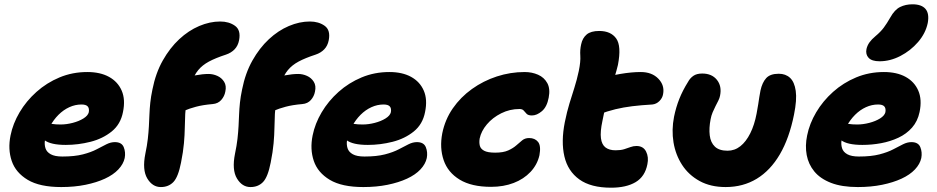

<svg xmlns="http://www.w3.org/2000/svg" viewBox="-20 -860 4356 893"><path d="M265 10Q165 10 109 -23.5Q53 -57 34.5 -111.5Q16 -166 29 -230Q40 -285 71 -337.5Q102 -390 149.5 -432.5Q197 -475 257 -500Q317 -525 386 -525Q446 -525 487 -502.5Q528 -480 546 -438.5Q564 -397 552 -339Q541 -282 499.5 -248.5Q458 -215 401 -200.5Q344 -186 286 -186Q216 -186 187 -208Q158 -230 163 -256Q166 -271 174.5 -278.5Q183 -286 199 -286Q209 -286 223.5 -283.5Q238 -281 262 -281Q289 -281 318 -288.5Q347 -296 368 -309Q389 -322 393 -338Q396 -356 388 -365Q380 -374 359 -374Q330 -374 302.5 -361.5Q275 -349 252 -326Q229 -303 212.5 -272.5Q196 -242 189 -207Q186 -188 191.5 -170.5Q197 -153 216 -142.5Q235 -132 270 -132Q327 -132 365.5 -142Q404 -152 429.5 -165.5Q455 -179 475 -189Q495 -199 514 -199Q546 -199 555.5 -175.5Q565 -152 560 -125Q554 -97 530.5 -72Q507 -47 468 -29Q429 -11 377.5 -0.5Q326 10 265 10Z M728 10Q689 10 665 -30Q641 -70 656 -145Q664 -183 667.5 -214Q671 -245 672.5 -273Q674 -301 675 -327.5Q676 -354 679 -382.5Q682 -411 689 -444Q704 -520 737 -578.5Q770 -637 813.5 -677.5Q857 -718 906.5 -739Q956 -760 1004 -760Q1045 -760 1073 -740Q1101 -720 1092 -673Q1087 -647 1071 -630.5Q1055 -614 1031 -606Q982 -590 951.5 -573.5Q921 -557 902 -534Q883 -511 871.5 -477Q860 -443 849 -390Q843 -360 841.5 -330Q840 -300 839.5 -266.5Q839 -233 835.5 -193.5Q832 -154 822 -104Q809 -37 786.5 -13.5Q764 10 728 10ZM780 -324Q748 -324 727 -341.5Q706 -359 711 -387Q719 -422 745 -448.5Q771 -475 808 -488Q853 -503 888 -509.5Q923 -516 950 -516Q971 -516 991 -507Q1011 -498 1022.5 -479.5Q1034 -461 1028 -434Q1024 -412 1009 -395Q994 -378 969 -376Q923 -372 891.5 -363.5Q860 -355 839.5 -346Q819 -337 805 -330.5Q791 -324 780 -324ZM1145 10Q1106 10 1082 -30Q1058 -70 1073 -145Q1081 -183 1084.5 -214Q1088 -245 1089.5 -273Q1091 -301 1092 -327.5Q1093 -354 1096 -382.5Q1099 -411 1106 -444Q1121 -520 1154 -578.5Q1187 -637 1230.5 -677.5Q1274 -718 1323.5 -739Q1373 -760 1421 -760Q1462 -760 1490 -740Q1518 -720 1509 -673Q1504 -647 1488 -630.5Q1472 -614 1448 -606Q1399 -590 1368.5 -573.5Q1338 -557 1319 -534Q1300 -511 1288.5 -477Q1277 -443 1266 -390Q1260 -360 1258.5 -330Q1257 -300 1256.5 -266.5Q1256 -233 1252.5 -193.5Q1249 -154 1239 -104Q1226 -37 1203.5 -13.5Q1181 10 1145 10ZM1197 -324Q1165 -324 1144 -341.5Q1123 -359 1128 -387Q1136 -422 1162 -448.5Q1188 -475 1225 -488Q1270 -503 1305 -509.5Q1340 -516 1367 -516Q1388 -516 1408 -507Q1428 -498 1439.5 -479.5Q1451 -461 1445 -434Q1441 -412 1426 -395Q1411 -378 1386 -376Q1340 -372 1308.5 -363.5Q1277 -355 1256.5 -346Q1236 -337 1222 -330.5Q1208 -324 1197 -324Z M1670 10Q1570 10 1514 -23.5Q1458 -57 1439.5 -111.5Q1421 -166 1434 -230Q1445 -285 1476 -337.5Q1507 -390 1554.5 -432.5Q1602 -475 1662 -500Q1722 -525 1791 -525Q1851 -525 1892 -502.5Q1933 -480 1951 -438.5Q1969 -397 1957 -339Q1946 -282 1904.5 -248.5Q1863 -215 1806 -200.5Q1749 -186 1691 -186Q1621 -186 1592 -208Q1563 -230 1568 -256Q1571 -271 1579.5 -278.5Q1588 -286 1604 -286Q1614 -286 1628.5 -283.5Q1643 -281 1667 -281Q1694 -281 1723 -288.5Q1752 -296 1773 -309Q1794 -322 1798 -338Q1801 -356 1793 -365Q1785 -374 1764 -374Q1735 -374 1707.5 -361.5Q1680 -349 1657 -326Q1634 -303 1617.5 -272.5Q1601 -242 1594 -207Q1591 -188 1596.5 -170.5Q1602 -153 1621 -142.5Q1640 -132 1675 -132Q1732 -132 1770.5 -142Q1809 -152 1834.5 -165.5Q1860 -179 1880 -189Q1900 -199 1919 -199Q1951 -199 1960.5 -175.5Q1970 -152 1965 -125Q1959 -97 1935.5 -72Q1912 -47 1873 -29Q1834 -11 1782.5 -0.5Q1731 10 1670 10Z M2264 9Q2173 9 2118 -24.5Q2063 -58 2043.5 -115Q2024 -172 2037 -240Q2050 -304 2086 -356Q2122 -408 2175 -446Q2228 -484 2291 -504.5Q2354 -525 2420 -525Q2454 -525 2482.5 -512.5Q2511 -500 2525.5 -473.5Q2540 -447 2532 -406Q2524 -363 2500.5 -343Q2477 -323 2454 -323Q2437 -323 2429.5 -330.5Q2422 -338 2416 -345.5Q2410 -353 2396 -353Q2351 -353 2311 -333Q2271 -313 2244.5 -281.5Q2218 -250 2211 -216Q2208 -198 2211.5 -183Q2215 -168 2231.5 -159Q2248 -150 2283 -150Q2321 -150 2344 -160.5Q2367 -171 2381.5 -184Q2396 -197 2409 -207.5Q2422 -218 2441 -218Q2468 -218 2482.5 -200Q2497 -182 2489 -138Q2479 -94 2447.5 -60.5Q2416 -27 2369 -9Q2322 9 2264 9Z M2822 13Q2728 13 2674.5 -25.5Q2621 -64 2605 -132.5Q2589 -201 2607 -292Q2617 -341 2628.5 -378.5Q2640 -416 2651.5 -452Q2663 -488 2672 -530Q2681 -574 2679 -601Q2677 -628 2683 -654Q2689 -683 2708.5 -699.5Q2728 -716 2767 -716Q2821 -716 2846 -681Q2871 -646 2854 -558Q2848 -533 2839.5 -505Q2831 -477 2820.5 -445.5Q2810 -414 2800 -377.5Q2790 -341 2782 -298Q2771 -247 2775 -217Q2779 -187 2796.5 -174Q2814 -161 2843 -161Q2867 -161 2883 -166Q2899 -171 2912.5 -176Q2926 -181 2940 -181Q2972 -181 2985 -155Q2998 -129 2991 -96Q2980 -39 2936.5 -13Q2893 13 2822 13ZM2763 -327Q2713 -308 2692 -329.5Q2671 -351 2679 -391Q2685 -423 2701 -449Q2717 -475 2767 -492Q2812 -507 2864.5 -516Q2917 -525 2960 -525Q3012 -525 3042 -494Q3072 -463 3064 -422Q3061 -404 3047 -390Q3033 -376 3014 -374Q2962 -371 2921 -366Q2880 -361 2842.5 -352Q2805 -343 2763 -327Z M3355 10Q3285 10 3234 -18Q3183 -46 3152.5 -93Q3122 -140 3112.5 -198Q3103 -256 3115 -317Q3124 -361 3139.5 -400Q3155 -439 3180 -479Q3189 -496 3204.5 -507Q3220 -518 3246 -518Q3291 -518 3314.5 -488.5Q3338 -459 3329 -415Q3327 -404 3321 -392Q3315 -380 3308 -366.5Q3301 -353 3294.5 -337.5Q3288 -322 3285 -305Q3277 -264 3281 -230.5Q3285 -197 3305 -178Q3325 -159 3364 -159Q3397 -159 3423.5 -180Q3450 -201 3469.5 -240Q3489 -279 3499 -332Q3504 -357 3506.5 -375Q3509 -393 3511.5 -408Q3514 -423 3517 -439Q3525 -476 3543.5 -496.5Q3562 -517 3602 -517Q3634 -517 3654.5 -498Q3675 -479 3681 -437.5Q3687 -396 3673 -327Q3651 -217 3607 -142Q3563 -67 3499.5 -28.5Q3436 10 3355 10Z M3970 10Q3895 10 3845 -9.5Q3795 -29 3767.5 -62.5Q3740 -96 3732 -139Q3724 -182 3734 -230Q3745 -285 3776 -337.5Q3807 -390 3854.5 -432.5Q3902 -475 3962 -500Q4022 -525 4091 -525Q4151 -525 4192 -502.5Q4233 -480 4251 -438.5Q4269 -397 4257 -339Q4248 -296 4222 -266.5Q4196 -237 4158.5 -219.5Q4121 -202 4078 -194Q4035 -186 3991 -186Q3921 -186 3892 -208Q3863 -230 3868 -256Q3871 -271 3879.5 -278.5Q3888 -286 3904 -286Q3914 -286 3928.5 -283.5Q3943 -281 3967 -281Q3994 -281 4023 -288.5Q4052 -296 4073 -309Q4094 -322 4098 -338Q4101 -356 4093 -365Q4085 -374 4064 -374Q4035 -374 4007.5 -361.5Q3980 -349 3957 -326Q3934 -303 3917.5 -272.5Q3901 -242 3894 -207Q3891 -188 3896.5 -170.5Q3902 -153 3921 -142.5Q3940 -132 3975 -132Q4032 -132 4070.5 -142Q4109 -152 4134.5 -165.5Q4160 -179 4180 -189Q4200 -199 4219 -199Q4251 -199 4260.5 -175.5Q4270 -152 4265 -125Q4259 -97 4235.5 -72Q4212 -47 4173 -29Q4134 -11 4082.5 -0.5Q4031 10 3970 10ZM4071 -575Q4035 -575 4020 -591Q4005 -607 4010 -632Q4014 -649 4024 -663Q4034 -677 4052 -692Q4076 -712 4090.5 -731.5Q4105 -751 4121 -779Q4141 -815 4166.5 -827.5Q4192 -840 4224 -840Q4266 -840 4284.5 -818.5Q4303 -797 4295 -753Q4285 -705 4250 -664.5Q4215 -624 4167.5 -599.5Q4120 -575 4071 -575Z"/></svg>

Font: Shantell Sans ExtraBold
Style: Italic
Weight: 800
Italic angle: -11°
Designer: Stephen Nixon, Anya Danilova, Shantell Martin
Foundry: Arrow Type
Version: Version 1.011;[c5ecc13dd]